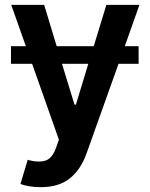

<svg xmlns="http://www.w3.org/2000/svg" viewBox="-20 -566 620 794"><path d="M553.2 -375V-302.2H470.2L337.4 69.8Q314 135.3 268.8 171.6Q223.6 208 148.4 208Q122.1 208 99.9 204.1Q77.6 200.2 64.5 194.8L94.7 94.7L100.6 96.7Q140.1 106.9 168 98.1Q195.8 89.4 211.9 44.9L223.6 11.7L112.8 -302.2H25.4V-375H86.9L26.4 -545.9H162.6L214.4 -375H367.7L419.9 -545.9H556.6L496.1 -375ZM345.2 -302.2H236.3L288.1 -133.3H293.9Z"/></svg>

Font: Inter Semi Bold
Style: Regular
Weight: 600
Designer: Rasmus Andersson
Foundry: rsms
Version: Version 4.000;git-e0f93cc